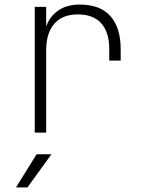

<svg xmlns="http://www.w3.org/2000/svg" viewBox="-20 -580 640 840"><path d="M132 0V-550H182V-464Q198 -509 235.5 -534.5Q273 -560 328 -560Q419 -560 463.5 -509Q508 -458 508 -365V-315H458V-365Q458 -439 423 -478Q388 -517 320 -517Q253 -517 217.5 -476Q182 -435 182 -360V0ZM50 240 140 95H205L100 240Z"/></svg>

Font: JetBrains Mono NL Thin
Style: Regular
Weight: 100
Monospace: yes
Designer: Philipp Nurullin, Konstantin Bulenkov
Foundry: JetBrains
Version: Version 2.305; ttfautohint (v1.8.4.7-5d5b)